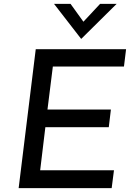

<svg xmlns="http://www.w3.org/2000/svg" viewBox="-20 -979 693 999"><path d="M636 -723 625 -633H255L227 -409H557L546 -317H216L189 -93H573L561 0H77L166 -723ZM587 -959 403 -777H402L261 -959H347L414 -866L501 -959Z"/></svg>

Font: Josefin Sans
Style: Italic
Weight: 400
Italic angle: -7°
Designer: Santiago Orozco
Foundry: Typemade
Version: Version 2.000